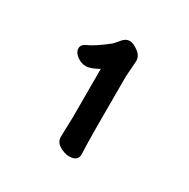

<svg xmlns="http://www.w3.org/2000/svg" viewBox="-103 -815 586 595"><g transform="rotate(30 190.0 -518.0)"><path d="M246 -341Q246 -316 215 -316Q199 -316 181 -326.5Q163 -337 163 -356V-357L165 -427V-600Q137 -584 120 -584Q103 -584 88 -595.5Q73 -607 73 -620.5Q73 -634 88 -641Q114 -652 158 -687Q163 -692 174.5 -706Q186 -720 199.5 -720Q213 -720 230.5 -707Q248 -694 248 -676V-675L244 -619V-432Q244 -386 246 -342Z"/></g></svg>

Font: LXGW ZhenKai
Style: Regular
Weight: 400
Designer: LXGW / Fontworks Inc.
Foundry: LXGW / Fontworks Inc.
Version: Version 0.800;June 8, 2025